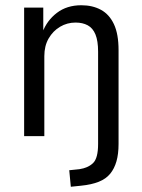

<svg xmlns="http://www.w3.org/2000/svg" viewBox="-20 -519 542 732"><path d="M250 193 244 130 283 126Q316 121 335 102.5Q354 84 354 30V-322Q354 -363 344 -387.5Q334 -412 314.5 -422.5Q295 -433 268 -433Q236 -433 209 -417Q182 -401 165.5 -372.5Q149 -344 149 -305V0H72V-490H145V-396H142Q159 -441 197 -470Q235 -499 290 -499Q333 -499 365 -481.5Q397 -464 414.5 -426.5Q432 -389 432 -328V30Q432 68 424 96Q416 124 400 143.5Q384 163 356.5 174Q329 185 289 189Z"/></svg>

Font: Nunito Sans 10pt Condensed
Style: Regular
Weight: 400
Width: 3
Designer: Vernon Adams
Foundry: Vernon Adams
Version: Version 3.101;gftools[0.9.27]